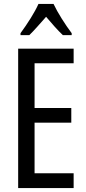

<svg xmlns="http://www.w3.org/2000/svg" viewBox="-20 -963 442 983"><path d="M254 -943H177C158 -900 121 -842 85 -793V-783H130C154 -806 185 -842 216 -877C246 -842 274 -809 302 -783H347V-793C314 -837 275 -898 254 -943ZM357 0V-76H157V-335H345V-410H157V-639H357V-714H73V0Z"/></svg>

Font: Noto Sans Ethiopic ExtCond
Style: Regular
Weight: 400
Width: 2
Designer: Monotype Design Team
Foundry: Monotype Imaging Inc.
Version: Version 2.102